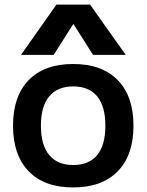

<svg xmlns="http://www.w3.org/2000/svg" viewBox="-20 -810 641 840"><path d="M300 10Q174 10 105.5 -60.5Q37 -131 37 -260Q37 -389 105.5 -459.5Q174 -530 300 -530Q426 -530 495 -459.5Q564 -389 564 -260Q564 -131 495 -60.5Q426 10 300 10ZM300 -88Q369 -88 405 -131.5Q441 -175 441 -260Q441 -345 405 -388.5Q369 -432 300 -432Q232 -432 195.5 -388.5Q159 -345 159 -260Q159 -175 195.5 -131.5Q232 -88 300 -88ZM72 -570 227 -790H374L530 -570H387L302 -704H300L215 -570Z"/></svg>

Font: M PLUS 1 SemiBold
Style: Regular
Weight: 600
Designer: Coji Morishita
Foundry: UNDERFOREST DESIGN
Version: Version 1.001